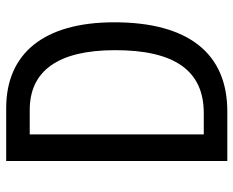

<svg xmlns="http://www.w3.org/2000/svg" viewBox="-87 -667 754 620"><g transform="rotate(-90 290.0 -357.0)"><path d="M528 -365C528 -593 427 -714 251 -714H80V0H241C426 0 528 -124 528 -365ZM438 -362C438 -172 373 -76 235 -76H166V-638H245C370 -638 438 -548 438 -362Z"/></g></svg>

Font: Noto Sans Telugu Condensed
Style: Regular
Weight: 400
Width: 3
Designer: Jelle Bosma - Monotype Design Team
Foundry: Monotype Imaging Inc.
Version: Version 2.005